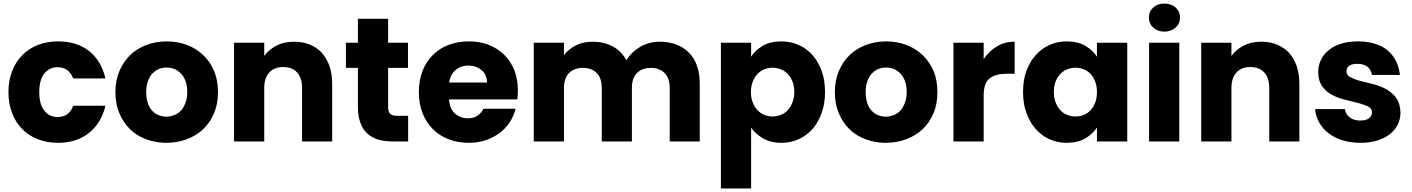

<svg xmlns="http://www.w3.org/2000/svg" viewBox="-20 -800 7984 1086"><path d="M27.8 -278.8Q27.8 -345.7 48.8 -397.9Q68.4 -450.2 106.9 -488.8Q144.5 -526.4 194.8 -545.9Q246.6 -565.9 308.1 -565.9Q415 -565.9 483.9 -511.2Q553.7 -456.1 576.2 -356H394Q384.3 -383.8 361.8 -402.8Q338.9 -419.9 305.2 -419.9Q260.3 -419.9 231 -384.8Q202.1 -348.6 202.1 -278.8Q202.1 -208.5 231 -173.8Q259.3 -138.2 305.2 -138.2Q339.4 -138.2 361.8 -154.8Q384.3 -172.9 394 -202.1H576.2Q553.2 -103.5 483.9 -48.8Q414.1 7.8 308.1 7.8Q246.6 7.8 194.8 -12.2Q144 -31.7 106.9 -68.8Q67.9 -107.9 48.8 -160.2Q27.8 -212.4 27.8 -278.8Z M1212.9 -278.8Q1212.9 -211.4 1190.9 -160.2Q1168.9 -106.9 1128.9 -68.8Q1089.4 -32.2 1036.1 -12.2Q981.4 7.8 920.9 7.8Q860.4 7.8 807.1 -12.2Q751.5 -33.2 715.8 -68.8Q677.7 -105.5 654.8 -160.2Q632.8 -211.4 632.8 -278.8Q632.8 -344.2 655.8 -398.9Q678.7 -452.1 716.8 -488.8Q755.4 -525.9 809.1 -545.9Q862.3 -565.9 922.9 -565.9Q983.9 -565.9 1037.1 -545.9Q1090.3 -525.9 1128.9 -488.8Q1168.9 -450.7 1190.9 -398.9Q1212.9 -346.7 1212.9 -278.8ZM807.1 -278.8Q807.1 -243.2 815.9 -217.8Q825.2 -189.5 840.8 -173.8Q856.4 -156.2 877 -148.9Q897.9 -140.1 920.9 -140.1Q942.4 -140.1 964.8 -148.9Q984.9 -155.8 1002.9 -173.8Q1017.6 -188.5 1028.8 -217.8Q1039.1 -243.2 1039.1 -278.8Q1039.1 -314 1029.8 -340.8Q1018.6 -369.1 1003.9 -383.8Q985.8 -401.9 965.8 -410.2Q943.4 -418 922.9 -418Q901.4 -418 878.9 -410.2Q860.4 -402.3 841.8 -383.8Q826.2 -368.2 816.9 -340.8Q807.1 -316.4 807.1 -278.8Z M1688.5 -303.2Q1688.5 -359.4 1659.7 -391.1Q1631.3 -420.9 1581.5 -420.9Q1532.2 -420.9 1503.9 -391.1Q1474.6 -358.9 1474.6 -303.2V0H1303.7V-558.1H1474.6V-483.9Q1501.5 -520 1543.5 -542Q1585.4 -564 1643.6 -564Q1693.4 -564 1731.9 -547.9Q1772 -531.2 1799.8 -502Q1825.7 -473.6 1843.8 -426.8Q1858.9 -380.4 1858.9 -326.2V0H1688.5Z M2004.4 -558.1V-693.8H2175.3V-558.1H2287.6V-416H2175.3V-191.9Q2175.3 -166.5 2187.5 -155.8Q2198.2 -145 2227.5 -145H2288.6V0H2201.7Q2155.8 0 2121.6 -9.8Q2085.4 -20 2059.6 -43Q2032.2 -67.4 2019.5 -103Q2004.4 -141.6 2004.4 -193.8V-416H1936.5V-558.1Z M2558.1 -404.8Q2527.8 -380.4 2520.5 -333H2734.4Q2734.4 -378.4 2703.1 -403.8Q2671.9 -429.2 2629.4 -429.2Q2586.9 -429.2 2558.1 -404.8ZM2370.1 -398.9Q2389.2 -449.7 2428.2 -488.8Q2466.3 -526.9 2517.1 -545.9Q2570.3 -565.9 2631.3 -565.9Q2693.8 -565.9 2743.2 -546.9Q2793 -527.3 2831.1 -491.2Q2867.2 -456.1 2889.2 -403.8Q2909.2 -350.6 2909.2 -288.1Q2909.2 -263.7 2906.2 -237.8H2519.5Q2523.9 -183.1 2554.2 -157.2Q2583.5 -130.9 2625.5 -130.9Q2661.6 -130.9 2682.1 -147Q2704.1 -162.1 2714.4 -185.1H2896.5Q2885.7 -143.1 2863.3 -108.9Q2839.4 -72.8 2806.2 -47.9Q2771 -22 2727.1 -6.8Q2683.6 7.8 2631.3 7.8Q2569.8 7.8 2518.1 -12.2Q2466.3 -31.7 2429.2 -68.8Q2391.1 -106.9 2370.1 -160.2Q2349.1 -212.4 2349.1 -278.8Q2349.1 -345.2 2370.1 -398.9Z M3768.1 -303.2Q3768.1 -357.9 3738.8 -387.2Q3710 -416 3661.1 -416Q3611.8 -416 3583 -387.2Q3554.2 -358.4 3554.2 -303.2V0H3383.8V-303.2Q3383.8 -358.4 3355 -387.2Q3326.2 -416 3276.9 -416Q3228 -416 3199.2 -387.2Q3169.9 -357.9 3169.9 -303.2V0H2999V-558.1H3169.9V-487.8Q3195.3 -522 3236.8 -543Q3276.9 -564 3333 -564Q3394.5 -564 3444.8 -538.1Q3494.6 -511.2 3522.9 -460Q3552.2 -505.9 3601.1 -535.2Q3651.4 -564 3710.9 -564Q3814.9 -564 3877 -502Q3938 -439.5 3938 -326.2V0H3768.1Z M4228.5 -479Q4250.5 -514.6 4294.4 -541Q4336.4 -565.9 4400.4 -565.9Q4451.2 -565.9 4496.6 -545.9Q4541.5 -526.4 4575.7 -488.8Q4606.9 -453.1 4627.4 -398.9Q4646.5 -348.1 4646.5 -279.8Q4646.5 -211.9 4627.4 -161.1Q4606.9 -105.5 4575.7 -69.8Q4540.5 -31.7 4496.6 -12.2Q4451.2 7.8 4400.4 7.8Q4337.9 7.8 4294.4 -18.1Q4251.5 -43.9 4228.5 -78.1V266.1H4057.6V-558.1H4228.5ZM4227.5 -278.8Q4227.5 -246.1 4237.8 -220.2Q4249 -192.4 4264.6 -176.8Q4281.2 -158.7 4303.7 -149.9Q4326.7 -141.1 4349.6 -141.1Q4373.5 -141.1 4396.5 -149.9Q4418.9 -158.7 4435.5 -176.8Q4451.7 -194.3 4462.4 -221.2Q4472.7 -247.1 4472.7 -279.8Q4472.7 -313.5 4462.4 -338.9Q4451.7 -365.7 4435.5 -381.8Q4417 -400.4 4396.5 -408.2Q4373.5 -417 4349.6 -417Q4326.7 -417 4303.7 -408.2Q4283.2 -400.4 4264.6 -381.8Q4248 -363.8 4237.8 -337.9Q4227.5 -312.5 4227.5 -278.8Z M5282.2 -278.8Q5282.2 -211.4 5260.3 -160.2Q5238.3 -106.9 5198.2 -68.8Q5158.7 -32.2 5105.5 -12.2Q5050.8 7.8 4990.2 7.8Q4929.7 7.8 4876.5 -12.2Q4820.8 -33.2 4785.2 -68.8Q4747.1 -105.5 4724.1 -160.2Q4702.1 -211.4 4702.1 -278.8Q4702.1 -344.2 4725.1 -398.9Q4748 -452.1 4786.1 -488.8Q4824.7 -525.9 4878.4 -545.9Q4931.6 -565.9 4992.2 -565.9Q5053.2 -565.9 5106.4 -545.9Q5159.7 -525.9 5198.2 -488.8Q5238.3 -450.7 5260.3 -398.9Q5282.2 -346.7 5282.2 -278.8ZM4876.5 -278.8Q4876.5 -243.2 4885.3 -217.8Q4894.5 -189.5 4910.2 -173.8Q4925.8 -156.2 4946.3 -148.9Q4967.3 -140.1 4990.2 -140.1Q5011.7 -140.1 5034.2 -148.9Q5054.2 -155.8 5072.3 -173.8Q5086.9 -188.5 5098.1 -217.8Q5108.4 -243.2 5108.4 -278.8Q5108.4 -314 5099.1 -340.8Q5087.9 -369.1 5073.2 -383.8Q5055.2 -401.9 5035.2 -410.2Q5012.7 -418 4992.2 -418Q4970.7 -418 4948.2 -410.2Q4929.7 -402.3 4911.1 -383.8Q4895.5 -368.2 4886.2 -340.8Q4876.5 -316.4 4876.5 -278.8Z M5543.9 -464.8Q5572.3 -509.3 5618.2 -537.1Q5661.1 -564 5719.2 -564V-382.8H5671.9Q5611.3 -382.8 5578.1 -356.9Q5543.9 -331.5 5543.9 -258.8V0H5373V-558.1H5543.9Z M5766.6 -279.8Q5766.6 -348.1 5785.6 -398.9Q5806.2 -453.1 5838.9 -488.8Q5871.6 -525.9 5917 -545.9Q5962.4 -565.9 6012.7 -565.9Q6076.7 -565.9 6118.7 -541Q6162.6 -514.6 6184.6 -479V-558.1H6356V0H6184.6V-79.1Q6162.6 -43.5 6118.7 -17.1Q6076.7 7.8 6011.7 7.8Q5960.9 7.8 5917 -12.2Q5872.1 -32.2 5838.9 -69.8Q5806.2 -105.5 5785.6 -161.1Q5766.6 -211.9 5766.6 -279.8ZM5940.9 -279.8Q5940.9 -245.6 5950.7 -221.2Q5961.4 -194.3 5977.5 -176.8Q5994.1 -158.7 6016.6 -149.9Q6039.6 -141.1 6063 -141.1Q6087.4 -141.1 6109.9 -149.9Q6132.3 -158.7 6148.9 -176.8Q6163.1 -190.9 6174.8 -220.2Q6184.6 -244.6 6184.6 -278.8Q6184.6 -313.5 6174.8 -337.9Q6163.6 -365.7 6148.9 -381.8Q6130.4 -400.4 6109.9 -408.2Q6087.4 -417 6063 -417Q6039.6 -417 6016.6 -408.2Q5996.1 -400.4 5977.5 -381.8Q5961.4 -365.7 5950.7 -338.9Q5940.9 -314.5 5940.9 -279.8Z M6479.5 0V-558.1H6650.4V0ZM6478.5 -701.2Q6478.5 -735.8 6503.4 -757.8Q6526.9 -779.8 6565.4 -779.8Q6604.5 -779.8 6629.4 -757.8Q6654.3 -735.8 6654.3 -701.2Q6654.3 -666 6629.4 -644Q6603.5 -621.1 6565.4 -621.1Q6527.8 -621.1 6503.4 -644Q6478.5 -666 6478.5 -701.2Z M7159.2 -303.2Q7159.2 -359.4 7130.4 -391.1Q7102.1 -420.9 7052.2 -420.9Q7002.9 -420.9 6974.6 -391.1Q6945.3 -358.9 6945.3 -303.2V0H6774.4V-558.1H6945.3V-483.9Q6972.2 -520 7014.2 -542Q7056.2 -564 7114.3 -564Q7164.1 -564 7202.6 -547.9Q7242.7 -531.2 7270.5 -502Q7296.4 -473.6 7314.5 -426.8Q7329.6 -380.4 7329.6 -326.2V0H7159.2Z M7901.4 -162.1Q7901.4 -127.9 7886.2 -95.2Q7869.1 -63 7841.3 -41Q7811 -18.1 7769 -4.9Q7729 7.8 7675.3 7.8Q7619.1 7.8 7573.2 -6.8Q7529.8 -19.5 7494.1 -46.9Q7463.4 -69.8 7441.4 -107.9Q7421.4 -142.6 7418.5 -183.1H7587.4Q7590.3 -154.3 7614.3 -136.2Q7638.2 -118.2 7673.3 -118.2Q7707 -118.2 7723.1 -130.9Q7740.2 -144 7740.2 -163.1Q7740.2 -187 7718.3 -198.2Q7692.9 -209.5 7661.1 -217.8Q7638.7 -222.7 7588.4 -235.8Q7550.3 -244.6 7515.1 -263.2Q7482.4 -279.3 7459.5 -311Q7436 -343.8 7436 -393.1Q7436 -428.2 7451.2 -460.9Q7464.8 -490.7 7495.1 -516.1Q7525.4 -540.5 7566.4 -553.2Q7606.4 -565.9 7663.1 -565.9Q7714.4 -565.9 7759.3 -551.8Q7801.3 -538.6 7831.1 -513.2Q7860.4 -486.8 7877.4 -452.1Q7893.6 -418.9 7898.4 -376H7740.2Q7735.8 -405.8 7715.3 -421.9Q7693.8 -439 7658.2 -439Q7596.2 -439 7596.2 -396Q7596.2 -373 7619.1 -362.8Q7644.5 -349.6 7675.3 -341.8Q7708.5 -333 7747.1 -324.2Q7786.6 -314 7820.3 -295.9Q7856.4 -274.9 7877.4 -246.1Q7899.9 -214.8 7901.4 -162.1Z"/></svg>

Font: PoppinsZ
Style: Bold
Weight: 700
Designer: Ninad Kale (Devanagari), Jonny Pinhorn (Latin)
Foundry: Indian Type Foundry
Version: Version 3.002;FEAKit 1.0